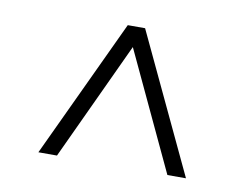

<svg xmlns="http://www.w3.org/2000/svg" viewBox="-52 -785 679 524"><g transform="rotate(10 287.5 -523.0)"><path d="M440.5 -331 287 -658.5 134.5 -331H83L263 -715H311L492 -331Z"/></g></svg>

Font: Newsreader 72pt ExtraBold
Style: Regular
Weight: 800
Designer: Hugues Gentile
Foundry: Production Type
Version: Version 1.003; ttfautohint (v1.8.3)